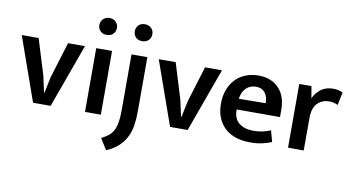

<svg xmlns="http://www.w3.org/2000/svg" viewBox="-88 -935 2580 1409"><g transform="rotate(10 1201.5 -230.0)"><path d="M356 -475H482L310 0H179L11 -475H137L219 -208L245 -88H249L274 -208Z M566 0V-475H684V0ZM625 -584Q594 -584 576.5 -602Q559 -620 559 -647Q559 -673 577 -691.5Q595 -710 625 -710Q654 -710 672 -692Q690 -674 690 -647Q690 -620 672 -602Q654 -584 625 -584Z M829 -475H947V-68Q947 -12 939 36.5Q931 85 910.5 124.5Q890 164 855.5 195.5Q821 227 767 250L716 168Q746 153 767 136.5Q788 120 802 95Q816 70 822.5 33Q829 -4 829 -60ZM888 -584Q858 -584 840.5 -602Q823 -620 823 -647Q823 -673 840.5 -691.5Q858 -710 888 -710Q917 -710 935.5 -692Q954 -674 954 -647Q954 -620 936 -602Q918 -584 888 -584Z M1377 -475H1503L1331 0H1200L1032 -475H1158L1240 -208L1266 -88H1270L1295 -208Z M1982 -211H1659V-207Q1659 -142 1699.5 -110Q1740 -78 1806 -78Q1845 -78 1875.5 -85Q1906 -92 1934 -104L1957 -21Q1928 -8 1888 1Q1848 10 1795 10Q1742 10 1695.5 -4Q1649 -18 1614 -48Q1579 -78 1558.5 -124Q1538 -170 1538 -234Q1538 -290 1555 -336Q1572 -382 1603 -415Q1634 -448 1678 -466Q1722 -484 1775 -484Q1870 -484 1926 -426Q1982 -368 1982 -265ZM1861 -293Q1861 -314 1856 -333.5Q1851 -353 1840 -368Q1829 -383 1811.5 -391.5Q1794 -400 1770 -400Q1725 -400 1696 -370Q1667 -340 1661 -291Z M2079 0V-475H2170L2185 -386Q2202 -427 2239 -455.5Q2276 -484 2331 -484Q2355 -484 2373 -479Q2391 -474 2403 -468L2383 -372Q2372 -378 2356 -382.5Q2340 -387 2317 -387Q2266 -387 2231 -352Q2196 -317 2196 -241V0Z"/></g></svg>

Font: Mukta Mahee SemiBold
Style: Regular
Weight: 600
Designer: Shuchita Grover, Noopur Datye, Girish Dalvi, Yashodeep Gholap
Foundry: Ek Type
Version: Version 2.538;PS 1.000;hotconv 16.6.51;makeotf.lib2.5.65220;